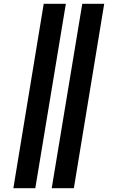

<svg xmlns="http://www.w3.org/2000/svg" viewBox="-20 -843 616 1006"><path d="M251 143H367L526 -823H411ZM50 143H165L325 -823H209Z"/></svg>

Font: Iosevka Sparkle Heavy Oblique
Style: Regular
Weight: 900
Italic angle: -9°
Designer: Belleve Invis
Foundry: Belleve Invis
Version: Version 4.5.0; ttfautohint (v1.8.3)